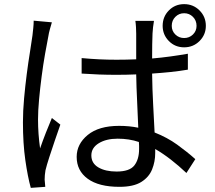

<svg xmlns="http://www.w3.org/2000/svg" viewBox="-20 -861 1040 929"><path d="M422 -109Q422 -71 456 -51Q490 -31 544 -31Q607 -31 630 -60.5Q653 -90 653 -140Q653 -148 653 -156Q653 -164 652 -174Q605 -190 549 -190Q494 -190 458 -168Q422 -146 422 -109ZM725 -760Q722 -744 720.5 -729Q719 -714 718 -699Q717 -679 716.5 -646Q716 -613 716 -578Q762 -582 805.5 -588Q849 -594 889 -601V-524Q848 -517 804.5 -512.5Q761 -508 716 -505Q717 -429 721 -356Q725 -283 728 -220Q789 -196 837.5 -161Q886 -126 925 -91L882 -24Q845 -59 807 -88.5Q769 -118 731 -140Q731 -135 731 -130Q731 -125 731 -120Q731 -79 716 -41.5Q701 -4 663.5 19.5Q626 43 558 43Q458 43 404.5 4Q351 -35 351 -102Q351 -164 404.5 -208Q458 -252 556 -252Q606 -252 649 -243Q647 -301 643.5 -370Q640 -439 639 -501Q615 -500 591 -499.5Q567 -499 543 -499Q500 -499 459.5 -500.5Q419 -502 375 -505V-580Q418 -576 459.5 -574Q501 -572 544 -572Q568 -572 591.5 -572.5Q615 -573 639 -574V-698Q639 -711 638 -729Q637 -747 635 -760ZM231 -753Q227 -740 221.5 -720Q216 -700 214 -686Q207 -651 198 -600Q189 -549 181.5 -491.5Q174 -434 169 -379.5Q164 -325 164 -283Q164 -213 174 -143Q186 -178 202 -219Q218 -260 231 -290L272 -258Q260 -224 245.5 -181.5Q231 -139 218.5 -100.5Q206 -62 200 -37Q198 -27 197 -14Q196 -1 196 8Q197 15 197.5 25Q198 35 199 43L129 48Q114 -6 102.5 -86.5Q91 -167 91 -269Q91 -324 96.5 -384.5Q102 -445 109.5 -503Q117 -561 125 -609.5Q133 -658 137 -689Q139 -706 141 -725.5Q143 -745 143 -761ZM811 -736Q811 -711 828.5 -694Q846 -677 871 -677Q896 -677 913.5 -694Q931 -711 931 -736Q931 -762 913.5 -779.5Q896 -797 871 -797Q846 -797 828.5 -779.5Q811 -762 811 -736ZM767 -736Q767 -780 797 -810.5Q827 -841 871 -841Q915 -841 945.5 -810.5Q976 -780 976 -736Q976 -693 945.5 -662.5Q915 -632 871 -632Q827 -632 797 -662.5Q767 -693 767 -736Z"/></svg>

Font: Chiron Sans HK TT
Style: Regular
Weight: 400
Designer: Ryoko NISHIZUKA 西塚涼子 (kana, bopomofo & ideographs); Paul D. Hunt (Latin, Greek & Cyrillic); Sandoll Communications 산돌커뮤니
Foundry: Adobe
Version: Version 2.022;hotconv 1.0.109;makeotfexe 2.5.65596